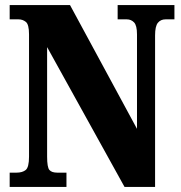

<svg xmlns="http://www.w3.org/2000/svg" viewBox="-20 -734 712 754"><path d="M18 0V-56H45Q68 -56 81 -66.5Q94 -77 94 -119V-599Q94 -638 81.5 -648Q69 -658 53 -658H18V-714H255L518 -228V-599Q518 -634 506.5 -646Q495 -658 478 -658H442V-714H665V-658H630Q611 -658 600 -644.5Q589 -631 589 -595V0H469L165 -549V-119Q165 -77 174 -66.5Q183 -56 205 -56H241V0Z"/></svg>

Font: Noto Serif Bengali ExtraCondensed Black
Style: Regular
Weight: 900
Width: 2
Designer: Juan Bruce, Universal Thirst, Indian Type Foundry and the Monotype Design Team.
Foundry: Monotype Imaging Inc.
Version: Version 2.003; ttfautohint (v1.8.4.7-5d5b)